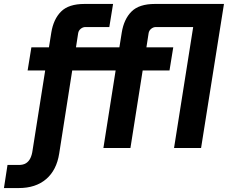

<svg xmlns="http://www.w3.org/2000/svg" viewBox="-126 -750 1155 973"><path d="M-106 203 -88 86H-31Q-8 86 6 77Q20 68 28 51.5Q36 35 39 12L103 -393H14L33 -510H122L134 -585Q145 -653 183.5 -691.5Q222 -730 302 -730H447L428 -613H307Q294 -613 283 -604Q272 -595 270 -581L259 -510H479L491 -585Q502 -653 540.5 -691.5Q579 -730 659 -730H1009L893 0H756L853 -613H664Q651 -613 640 -604Q629 -595 627 -581L616 -510H752L733 -393H597L535 0H398L460 -393H240L174 28Q161 112 108 157.5Q55 203 -31 203Z"/></svg>

Font: MuseoModerno SemiBold
Style: Italic
Weight: 600
Italic angle: -9°
Designer: Pablo Cosgaya, Héctor Gatti, Marcela Romero, and the Authors of The MuseoModerno Project.
Foundry: Omnibus-Type Team
Version: Version 1.003